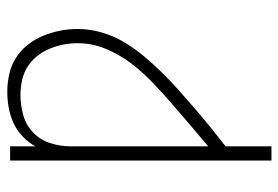

<svg xmlns="http://www.w3.org/2000/svg" viewBox="-142 -642 783 540"><g transform="rotate(-90 250.0 -371.5)"><path d="M69 0V-735H109V-664Q120 -684 137 -700Q154 -716 174.5 -725.5Q195 -735 217.5 -739Q240 -743 263 -743Q287 -743 312 -737.5Q337 -732 358 -718.5Q379 -705 394.5 -685.5Q410 -666 419.5 -643Q429 -620 434 -595.5Q439 -571 439 -546Q439 -512 429.5 -478.5Q420 -445 402.5 -415.5Q385 -386 363 -359.5Q341 -333 317 -308.5Q293 -284 267 -261Q241 -238 215 -215.5Q189 -193 162.5 -171.5Q136 -150 109 -129V0ZM109 -178Q140 -204 170.5 -230Q201 -256 231.5 -282.5Q262 -309 291 -337Q320 -365 344 -397Q368 -429 383.5 -467Q399 -505 399 -545Q399 -566 395 -586Q391 -606 383 -625Q375 -644 362 -660Q349 -676 332 -686.5Q315 -697 294.5 -701.5Q274 -706 254 -706Q225 -706 196.5 -698Q168 -690 147.5 -670Q127 -650 118 -622Q109 -594 109 -565Z"/></g></svg>

Font: Iosevka Term Curly Extralight
Style: Regular
Weight: 200
Designer: Belleve Invis
Foundry: Belleve Invis
Version: Version 32.3.0